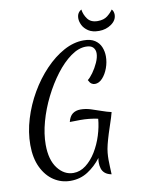

<svg xmlns="http://www.w3.org/2000/svg" viewBox="-104 -974 864 1137"><g transform="rotate(-10 327.5 -405.0)"><path d="M228 87Q173 87 128 57.5Q83 28 56 -28Q29 -84 29 -163Q29 -240 53 -319Q77 -398 118.5 -469.5Q160 -541 214 -597.5Q268 -654 327.5 -686.5Q387 -719 447 -719Q489 -719 514 -702.5Q539 -686 550 -659.5Q561 -633 561 -603Q561 -568 548.5 -533.5Q536 -499 515 -476Q494 -453 469 -453Q458 -453 448.5 -459.5Q439 -466 431 -483Q445 -493 463.5 -518.5Q482 -544 496 -575Q510 -606 510 -631Q510 -652 497 -666Q484 -680 454 -680Q409 -680 362 -646Q315 -612 272 -555.5Q229 -499 194 -429Q159 -359 139 -286.5Q119 -214 119 -149Q119 -58 158 -7Q197 44 253 44Q293 44 328 17Q363 -10 389.5 -53.5Q416 -97 432 -148Q448 -199 452 -247Q423 -253 398 -255.5Q373 -258 347 -258Q332 -258 316.5 -257.5Q301 -257 283 -257Q291 -290 310 -304.5Q329 -319 358 -319Q388 -319 418.5 -309.5Q449 -300 479.5 -289Q510 -278 537 -272L528 -240Q510 -187 498.5 -150Q487 -113 480.5 -86.5Q474 -60 472 -39Q470 -18 470 2Q470 22 471 43Q472 64 473 91Q448 86 434 74Q420 62 415 45Q410 28 410 11Q410 4 410.5 -3Q411 -10 413 -18Q378 28 332 57.5Q286 87 228 87ZM548 -758Q508 -758 484 -774Q460 -790 449.5 -811.5Q439 -833 439 -852Q439 -870 446 -882Q453 -894 466 -901Q470 -870 489.5 -843.5Q509 -817 550 -817Q587 -817 609 -834.5Q631 -852 643 -870Q650 -863 652.5 -854Q655 -845 655 -838Q655 -804 622.5 -781Q590 -758 548 -758Z"/></g></svg>

Font: Dancing Script SemiBold
Style: Regular
Weight: 600
Designer: Pablo Impallari
Foundry: Pablo Impallari
Version: Version 2.001